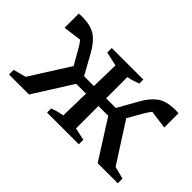

<svg xmlns="http://www.w3.org/2000/svg" viewBox="-78 -821 1107 1107"><g transform="rotate(45 476.0 -267.0)"><path d="M196 0H33V-38L110 -58L262 -298L210 -389Q204 -400 196.5 -411Q189 -422 181 -432L69 -417V-533Q87 -534 96 -534Q166 -534 206 -507Q246 -480 279 -420L346 -299H426L430 -471L344 -490V-527H601V-494Q582 -487 564.5 -481.5Q547 -476 526 -472V-299H605L673 -420Q704 -476 743.5 -505Q783 -534 856 -534Q865 -534 882 -533V-417L769 -432Q755 -414 740 -389L689 -300L844 -58L920 -38V0H756L606 -236H526V-53L602 -37V0H343V-33Q363 -41 381.5 -46Q400 -51 421 -55L425 -236H345Z"/></g></svg>

Font: Piazzolla SC Medium
Style: Regular
Weight: 500
Designer: Juan Pablo del Peral
Foundry: Huerta Tipografica
Version: Version 1.330